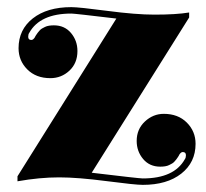

<svg xmlns="http://www.w3.org/2000/svg" viewBox="-20 -508 578 538"><path d="M380 -8Q468 -8 498 -62Q501 -66 501 -73Q501 -82 492 -82Q487 -82 482 -74Q482 -73 479 -68.5Q476 -64 474.5 -62Q473 -60 469.5 -56Q466 -52 462.5 -50Q459 -48 454 -45.5Q449 -43 442.5 -42Q436 -41 429 -41Q399 -41 381 -62.5Q363 -84 363 -113Q363 -146 386 -167.5Q409 -189 439 -189Q479 -189 503.5 -164.5Q528 -140 528 -105Q528 -53 488 -21.5Q448 10 380 10Q359 10 278.5 -0.5Q198 -11 146 -11Q91 -11 29 0V-14L306 -456Q189 -470 180 -470Q92 -470 62 -416Q59 -412 59 -405Q59 -396 68 -396Q73 -396 78 -404Q78 -405 81 -409.5Q84 -414 85.5 -416Q87 -418 90.5 -422Q94 -426 97.5 -428Q101 -430 106 -432.5Q111 -435 117.5 -436Q124 -437 131 -437Q161 -437 179 -415.5Q197 -394 197 -365Q197 -331 174.5 -310Q152 -289 121 -289Q81 -289 56.5 -313.5Q32 -338 32 -373Q32 -425 72 -456.5Q112 -488 180 -488Q201 -488 281 -477.5Q361 -467 413 -467Q474 -467 510 -473V-459L237 -24Q370 -8 380 -8Z"/></svg>

Font: Elsie Swash Caps Black
Style: Regular
Weight: 900
Designer: Alejandro Inler
Foundry: Alejandro Inler
Version: 1.001